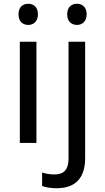

<svg xmlns="http://www.w3.org/2000/svg" viewBox="-20 -757 556 1017"><path d="M130 -737C101 -737 78 -720 78 -681C78 -643 101 -625 130 -625C157 -625 181 -643 181 -681C181 -720 157 -737 130 -737ZM336 -681C336 -643 359 -625 388 -625C415 -625 439 -643 439 -681C439 -720 415 -737 388 -737C359 -737 336 -720 336 -681ZM173 -536H85V0H173ZM280 240C385 240 431 180 431 80V-536H343V83C343 148 312 167 269 167C243 167 223 163 203 157V228C221 235 246 240 280 240Z"/></svg>

Font: Noto Sans Bhaiksuki
Style: Regular
Weight: 400
Designer: Monotype Design Team
Foundry: Monotype Imaging Inc.
Version: Version 2.002